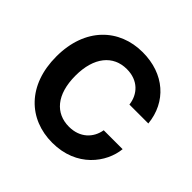

<svg xmlns="http://www.w3.org/2000/svg" viewBox="-182 -924 1120 1120"><g transform="rotate(45 378.5 -363.5)"><path d="M390 10C591 10 695 -134 707 -254H551C539 -182 484 -125 393 -125C283 -125 209 -206 209 -363C209 -515 282 -602 394 -602C488 -602 542 -542 551 -466H707C691 -628 569 -737 390 -737C198 -737 51 -601 51 -363C51 -127 195 10 390 10Z"/></g></svg>

Font: Wafeq
Style: Bold
Weight: 700
Designer: Rasmus Andersson & Azza Alameddine
Foundry: Google & TypeTogether
Version: Version 3.000;FEAKit 1.0